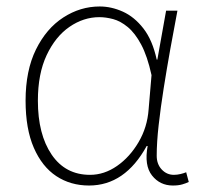

<svg xmlns="http://www.w3.org/2000/svg" viewBox="-20 -560 627 593"><path d="M255 13Q198 13 154 -16Q110 -45 84.5 -103.5Q59 -162 59 -249Q59 -342 91 -407Q123 -472 175.5 -506Q228 -540 288 -540Q324 -540 359.5 -524Q395 -508 423 -472Q451 -436 464 -376H466L493 -527H528Q517 -470 506 -408.5Q495 -347 485.5 -287Q476 -227 470 -173.5Q464 -120 464 -79Q464 -53 479.5 -36.5Q495 -20 517 -20Q527 -20 537.5 -22.5Q548 -25 555 -28L563 2Q555 6 543 9.5Q531 13 514 13Q474 13 449.5 -18Q425 -49 436 -109H433Q366 13 255 13ZM258 -20Q302 -20 341.5 -47.5Q381 -75 408 -121Q435 -167 439 -222L448 -328Q435 -387 416 -422.5Q397 -458 374.5 -476.5Q352 -495 329.5 -501Q307 -507 287 -507Q238 -507 194.5 -477Q151 -447 124 -389.5Q97 -332 97 -249Q97 -145 139.5 -82.5Q182 -20 258 -20Z"/></svg>

Font: Noto Sans TC Thin
Style: Regular
Weight: 100
Designer: Ryoko NISHIZUKA 西塚涼子 (kana, bopomofo & ideographs); Paul D. Hunt (Latin, Greek & Cyrillic); Sandoll Communications 산돌커뮤니
Foundry: Adobe
Version: Version 2.004-H2;hotconv 1.0.118;makeotfexe 2.5.65603